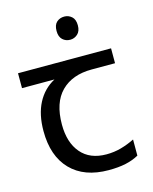

<svg xmlns="http://www.w3.org/2000/svg" viewBox="-113 -812 716 897"><g transform="rotate(-15 245.0 -363.5)"><path d="M285 -737Q305 -737 320.5 -723.5Q336 -710 336 -681Q336 -653 320.5 -639Q305 -625 285 -625Q263 -625 248 -639Q233 -653 233 -681Q233 -710 248 -723.5Q263 -737 285 -737ZM301 10Q183 10 118 -57Q53 -124 53 -245Q53 -325 82 -380.5Q111 -436 165 -465H8V-537H458V-465H345Q251 -465 197.5 -411.5Q144 -358 144 -252Q144 -165 187 -114.5Q230 -64 310 -64Q347 -64 381 -73.5Q415 -83 447 -99V-21Q418 -5 383 2.5Q348 10 301 10Z"/></g></svg>

Font: oriya15
Style: Book
Weight: 400
Designer: Jelle Bosma - Monotype Design Team
Foundry: Monotype Imaging Inc.
Version: Version 2.003